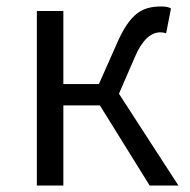

<svg xmlns="http://www.w3.org/2000/svg" viewBox="-20 -574 588 594"><path d="M94 -540H176V-314H286L341 -438Q371 -508 405 -533Q432 -554 478 -554Q499 -554 509 -548L494 -471Q485 -474 476 -474Q430 -474 397 -397L348 -284L532 0H443L289 -248H176V0H94Z"/></svg>

Font: Source Han Sans CN Normal
Style: Regular
Weight: 350
Designer: Ryoko NISHIZUKA 西塚涼子 (kana, bopomofo & ideographs); Paul D. Hunt (Latin, Greek & Cyrillic); Sandoll Communications 산돌커뮤니
Foundry: Adobe
Version: Version 2.004;hotconv 1.0.118;makeotfexe 2.5.65603